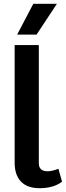

<svg xmlns="http://www.w3.org/2000/svg" viewBox="-20 -979 346 1009"><path d="M57 0ZM57 -124V-742H184V-122Q184 -100 195.5 -89.5Q207 -79 230 -79Q253 -79 287 -92L306 -24Q261 10 188 10Q124 10 90.5 -24.5Q57 -59 57 -124ZM155 -959H279L172 -797H70Z"/></svg>

Font: Sarabun
Style: Bold
Weight: 700
Designer: Suppakit Chalermlarp | Katatrad Co.,Ltd.
Foundry: Cadson Demak Co.,Ltd.
Version: Version 1.000; ttfautohint (v1.6)